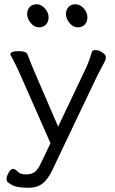

<svg xmlns="http://www.w3.org/2000/svg" viewBox="-20 -721 540 905"><path d="M29 -464Q29 -480 66.5 -480Q104 -480 110 -464Q118 -441 138 -393L254 -124L377 -383Q397 -422 413 -476Q416 -485 430.5 -485Q445 -485 462 -474Q479 -463 479 -452Q479 -441 473.5 -430.5Q468 -420 457 -399.5Q446 -379 437 -361L226 82Q206 124 180.5 144Q155 164 116 164H106Q87 164 63 160Q39 156 16 137Q11 132 11 121Q11 110 21 92.5Q31 75 41 75Q51 75 63.5 88Q76 101 102.5 101Q129 101 144.5 89Q160 77 174 46L218 -46L72 -377Q50 -425 39.5 -443.5Q29 -462 29 -464ZM209 -640Q209 -618 196.5 -605Q184 -592 163 -592Q142 -592 125 -612.5Q108 -633 108 -654Q108 -675 120 -688Q132 -701 153 -701Q174 -701 191.5 -681.5Q209 -662 209 -640ZM392 -640Q392 -618 379.5 -605Q367 -592 346 -592Q325 -592 308 -612.5Q291 -633 291 -654Q291 -675 303 -688Q315 -701 336 -701Q357 -701 374.5 -681.5Q392 -662 392 -640Z"/></svg>

Font: LXGW WenKai Lite
Style: Regular
Weight: 400
Designer: LXGW / Fontworks Inc.
Foundry: LXGW / Fontworks Inc.
Version: Version 1.511; March 25, 2025